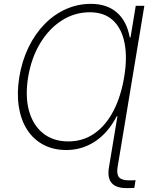

<svg xmlns="http://www.w3.org/2000/svg" viewBox="-20 -757 783 982"><path d="M718.3 -727.5 597.7 0H553.7L580.6 -162.6H577.1Q533.2 -78.1 466.6 -33.9Q399.9 10.3 319.3 10.3Q252.9 10.3 201.9 -16.8Q150.9 -43.9 118.9 -93.5Q86.9 -143.1 76.2 -211.7Q65.4 -280.3 78.6 -362.3Q92.3 -445.3 125.5 -514.2Q158.7 -583 207.5 -633.1Q256.3 -683.1 316.9 -710.2Q377.4 -737.3 445.3 -737.3Q526.4 -737.3 577.4 -693.4Q628.4 -649.4 643.6 -565.4H647.5L674.3 -727.5ZM329.6 -33.7Q404.3 -33.7 462.6 -74.2Q521 -114.7 559.8 -189Q598.6 -263.2 615.2 -363.8Q631.8 -462.9 616.9 -537.6Q602.1 -612.3 557.4 -653.3Q512.7 -694.3 439.5 -694.3Q361.8 -694.3 296.1 -652.3Q230.5 -610.4 185.5 -535.9Q140.6 -461.4 124 -363.3Q107.9 -264.2 128.4 -190.2Q148.9 -116.2 200.7 -75Q252.4 -33.7 329.6 -33.7ZM626.5 205.1Q574.2 205.1 551.3 179.2Q528.3 153.3 537.1 99.6L553.7 0H597.7L581.1 99.6Q575.7 134.8 589.4 150.1Q603 165.5 639.2 165.5Q645.5 165.5 655 165.3Q664.6 165 673.3 164.6L667 204.1Q658.7 204.6 647.7 204.8Q636.7 205.1 626.5 205.1Z"/></svg>

Font: Inter 17pt ExtraLight
Style: Italic
Weight: 250
Italic angle: -9.3988°
Version: Version 4.001;git-66647c0bb